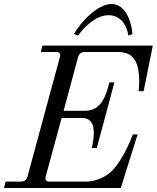

<svg xmlns="http://www.w3.org/2000/svg" viewBox="-30 -940 784 960"><path d="M340 -770 360 -762C401 -818 457 -864 513 -864C569 -864 603 -820 612 -762L632 -770C629 -825 600 -920 528 -920C456 -920 372 -827 340 -770ZM-10 0H574L658 -268H634C634 -268 591 -146 528 -84C487 -45 433 -32 404 -32H218C200 -32 194 -41 199 -59L278 -350H379C426 -350 439 -318 439 -275C439 -250 434 -222 429 -200H454L542 -528H517C502 -470 480 -386 396 -386H288L360 -653C365 -672 376 -680 394 -680H558C624 -680 666 -650 666 -532C666 -505 663 -484 663 -484H688L734 -712H182L174 -680H250C268 -680 275 -672 269 -653L108 -59C103 -41 93 -32 74 -32H-2Z"/></svg>

Font: Old Standard
Style: Italic
Weight: 400
Italic angle: -15.2°
Designer: Alexey Kryukov <alexios@thessalonica.org.ru>
Version: Version 2.0